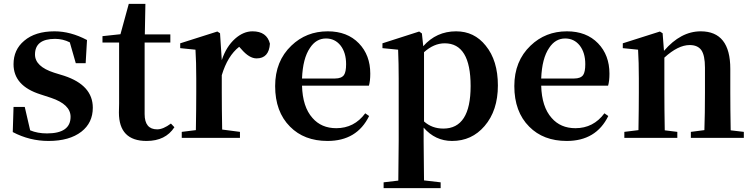

<svg xmlns="http://www.w3.org/2000/svg" viewBox="-20 -713 3894 993"><path d="M312 -321Q460 -272 460 -156Q460 -78 401 -32Q339 16 231 16Q133 16 46 -30L50 -160H108L136 -39Q174 -23 223 -23Q345 -23 345 -109Q345 -173 244 -207L189 -225Q50 -269 50 -381Q50 -456 105 -502Q162 -551 262 -551Q345 -551 430 -506L423 -386H372L341 -494Q305 -512 265 -512Q161 -512 161 -431Q161 -369 260 -337Z M882 -55Q836 16 738 16Q595 16 595 -131L596 -178V-493H510V-526L603 -536L646 -693H732L729 -535H861V-493H728V-123Q728 -44 793 -44Q824 -44 864 -74Z M1127 -402Q1150 -472 1196 -513Q1239 -551 1286 -551Q1360 -551 1376 -487Q1371 -411 1307 -411Q1269 -411 1228 -459L1217 -471Q1157 -424 1127 -324V-235Q1127 -157 1129 -43L1221 -31V0H920V-31L993 -40Q995 -154 995 -235V-307Q995 -392 991 -456L912 -464V-489L1104 -550L1118 -541Z M1713 -307Q1746 -307 1759 -325Q1770 -341 1770 -381Q1770 -441 1741 -478Q1712 -514 1666 -514Q1615 -514 1583 -465Q1546 -411 1542 -307ZM1542 -270Q1545 -160 1596 -103Q1642 -50 1719 -50Q1812 -50 1869 -127L1889 -113Q1826 16 1674 16Q1553 16 1480 -58Q1403 -135 1403 -268Q1403 -397 1487 -477Q1564 -551 1675 -551Q1776 -551 1836 -489Q1895 -428 1895 -332Q1895 -294 1888 -270Z M2173 -85Q2214 -48 2273 -48Q2414 -48 2414 -268Q2414 -489 2280 -489Q2224 -489 2173 -443ZM2169 -474Q2237 -551 2339 -551Q2433 -551 2492 -477Q2555 -400 2555 -271Q2555 -141 2486 -61Q2420 16 2318 16Q2231 16 2171 -53V16Q2171 76 2173 220L2259 230V260H1964V230L2040 221Q2042 77 2042 16V-306Q2042 -384 2039 -456L1958 -464V-489L2148 -550L2162 -540Z M2950 -307Q2983 -307 2996 -325Q3007 -341 3007 -381Q3007 -441 2978 -478Q2949 -514 2903 -514Q2852 -514 2820 -465Q2783 -411 2779 -307ZM2779 -270Q2782 -160 2833 -103Q2879 -50 2956 -50Q3049 -50 3106 -127L3126 -113Q3063 16 2911 16Q2790 16 2717 -58Q2640 -135 2640 -268Q2640 -397 2724 -477Q2801 -551 2912 -551Q3013 -551 3073 -489Q3132 -428 3132 -332Q3132 -294 3125 -270Z M3827 -31V0H3553V-31L3623 -40Q3626 -124 3626 -235V-363Q3626 -427 3607 -454Q3588 -480 3547 -480Q3487 -480 3416 -415V-235Q3416 -153 3418 -39L3483 -31V0H3209V-31L3282 -40Q3284 -154 3284 -235V-307Q3284 -392 3280 -456L3201 -464V-489L3393 -550L3407 -541L3414 -450Q3501 -551 3604 -551Q3757 -551 3757 -357V-235Q3757 -153 3759 -39Z"/></svg>

Font: Source Han Serif JP
Style: Bold
Weight: 700
Designer: Ryoko NISHIZUKA  (kana & ideographs); Frank Grießhammer (Latin, Greek & Cyrillic); Wenlong ZHANG  (bopomofo); Sandoll Co
Foundry: Adobe Systems Incorporated
Version: Version 1.000;PS 1;hotconv 16.6.53;makeotf.lib2.5.65590